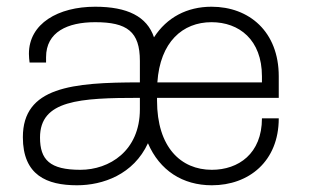

<svg xmlns="http://www.w3.org/2000/svg" viewBox="-20 -541 935 571"><path d="M809 -189H759C759 -84 689 -36 610 -36C518 -36 447 -103 447 -242V-250H809V-314C809 -447 721 -521 609 -521C536 -521 476 -489 438 -430C417 -492 359 -521 263 -521C153 -521 66 -471 66 -381C66 -372 67 -363 68 -355H117V-371C117 -446 181 -475 263 -475C358 -475 396 -447 396 -360V-296C194 -296 48 -282 48 -133C48 -20 119 10 209 10C286 10 377 -22 420 -115C455 -34 523 10 610 10C720 10 809 -61 809 -189ZM609 -475C691 -475 759 -423 759 -314V-296H448C456 -416 523 -475 609 -475ZM396 -250V-216C396 -92 305 -36 219 -36C128 -36 99 -66 99 -132C99 -243 216 -250 396 -250Z"/></svg>

Font: Chivo Light
Style: Regular
Weight: 300
Designer: Hector Gatti
Foundry: Omnibus-Type
Version: Version 1.003;PS 001.003;hotconv 1.0.70;makeotf.lib2.5.58329